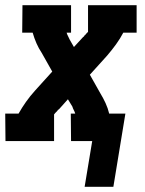

<svg xmlns="http://www.w3.org/2000/svg" viewBox="-35 -540 555 735"><path d="M289 175 318 0H237L236 -105H253Q251 -112 247.5 -118.5Q244 -125 242 -132L225 -160L191 -122Q190 -121 189 -120.5Q188 -120 186 -119V-118Q186 -117 185 -116Q184 -115 183 -114Q180 -111 177 -108Q174 -105 172 -102V0H-14L-15 -105H36Q49 -128 64.5 -150Q80 -172 99 -193L165 -266L125 -337Q113 -355 104.5 -374.5Q96 -394 90 -415H50L51 -520H237V-415H220Q222 -408 225.5 -401.5Q229 -395 232 -388L248 -360L283 -398Q284 -399 285 -399.5Q286 -400 287 -401V-402Q287 -403 288.5 -404Q290 -405 291 -406Q293 -409 296 -412Q299 -415 302 -418V-520H488V-415H437Q425 -392 409 -370Q393 -348 375 -327L309 -254L349 -183Q360 -165 369 -145.5Q378 -126 383 -105H445L399 175Z"/></svg>

Font: Iosevka Curly Slab Extrabold
Style: Italic
Weight: 800
Italic angle: -9°
Monospace: yes
Designer: Belleve Invis
Foundry: Belleve Invis
Version: Version 22.1.2; ttfautohint (v1.8.4)